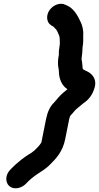

<svg xmlns="http://www.w3.org/2000/svg" viewBox="-20 -761 526 1020"><path d="M292.8 -470 292.2 -467C288 -445.7 287.5 -431.2 288.5 -413C289.8 -400.5 293.5 -388.3 293.1 -376C294.4 -338.1 311.3 -303.7 338.3 -287L315.5 -268C297.4 -252.9 282.1 -233.3 267.1 -216C246.1 -196.3 232.2 -166.1 225 -130L200 -5C199.2 -4.3 198.7 -3.3 198.4 -2C189.1 13.5 176 25.2 163.4 38C152.2 47.4 141.8 54.9 128.6 62C117.2 69.3 105.5 77.7 93.6 87L64.8 111C52.5 122.8 44.7 129.5 35.1 140C7.1 168 7.9 207.3 28.3 226.5C51.7 248.6 92.5 240.4 116.9 216C133.7 197.6 157.5 177.3 179.5 163C201.9 149 219.7 137.2 239 120C277.8 82 312.8 46.1 326.4 -22L348 -130C348.8 -134 349.8 -137.3 351 -140C352.3 -147 359.8 -152.8 364.5 -158C371.5 -165.1 377.5 -174.6 385.1 -181L422.3 -212C452.9 -232.4 472.3 -257.9 483.7 -299C494 -340.1 471.1 -369.2 440.5 -383C432.2 -386.9 416.1 -391.3 418.7 -404C417.8 -413.3 417 -422.3 416 -431C414.5 -437.7 412.3 -447.4 414 -456C414.3 -460.7 415 -465.7 416 -471C418.5 -489.4 417 -505.7 420.8 -525C422.8 -539.6 422 -557.8 422 -571C424.5 -599.5 417.1 -628.1 407.2 -647C391.7 -680 372.6 -714.1 337.9 -731L328.7 -735C314.9 -742.3 299.3 -743 282.1 -737C254.4 -727.3 224.7 -696.1 231.4 -658C234.9 -637.8 246.7 -627.7 264.6 -619C269.3 -613.1 275.8 -607.4 279.4 -603C283.9 -597.3 289.6 -582.9 291.4 -578C293.9 -574.9 296.6 -564.7 296.8 -560L297.4 -548C297.1 -542.8 298.9 -530.3 297.2 -522C293.7 -504.2 291.9 -482.9 292.8 -470Z"/></svg>

Font: Smoothie
Style: It
Weight: 400
Foundry: Cannot Into Space Fonts
Version: Version 0.8